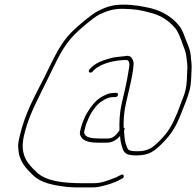

<svg xmlns="http://www.w3.org/2000/svg" viewBox="-20 -653 847 829"><path d="M498.2 -66C500.4 -39.6 503.4 -30.4 510.1 -9C518.5 12.9 534.8 18 569.8 18C625.5 18 649 -1.8 683.5 -37C720.7 -75.3 742.2 -109.2 763.6 -167C779.7 -206.6 787.3 -224.3 798.9 -264C805.9 -294.1 805.2 -314.9 806.9 -346C808.9 -380.2 805 -388 803.6 -414C802 -433.2 793.2 -455.2 787 -470C776.3 -495.5 768.1 -527.5 749.3 -547C721.6 -578.9 684 -603.6 633.4 -617C594.9 -625.5 559.8 -633 511.1 -633C466.9 -633 435.4 -622.5 402.7 -605C388.5 -598.3 365 -581.2 332.3 -553.5C278.7 -508.2 259.3 -484.6 228.8 -432.5C211.6 -402.9 187.3 -350.7 171.9 -320C132.4 -241.7 88.2 -165.6 65.5 -67C59.8 -42.3 56.1 -27.1 59.3 -10C61.5 43.4 93.6 76.1 125.5 106C157.1 136.3 208.5 146.8 268.4 154L302 156H382C390 156 397.8 155.3 405.4 154C435.7 147.6 471.9 137.9 497.6 123L509 117C519.8 110.4 513.4 95.3 502.5 102L492.3 107C486 111 478.6 114.3 470 117C444.3 126.8 416.9 138 386.1 138H336.1C251.6 138 179.1 128.8 139.8 92C100 54.8 64 17.4 83.5 -67C97.1 -125.9 118.9 -176.7 142.7 -224L165.3 -270C183.1 -306.2 195.5 -330.6 214.4 -370C252.6 -448 276.9 -486 342.4 -541C373.4 -567 395.3 -583.3 408.2 -590C438.8 -604.4 467.2 -615 507 -615C553.6 -615 590.6 -609.3 625.3 -599C673.6 -588.3 708.4 -563.4 734.3 -534C750.3 -515.8 761.1 -484.6 769.3 -460.5C774.1 -446.5 783.4 -427.1 784.4 -409C787 -383.5 791 -376.6 788.2 -343C786.6 -312.5 787.7 -293.1 780.9 -264C776.3 -244 769.7 -230.2 762.9 -212L747.2 -170C724.8 -115.1 707.8 -83.8 670.9 -47C641.1 -17.1 621.6 0 574 0C558.8 0 543 -0.7 535.4 -6C529.4 -10.2 524.7 -28.9 522.1 -35C518.2 -49.3 516.7 -68.7 515.5 -89L515.8 -90C519.7 -95.3 519.3 -99.3 514.5 -102H513.5L513.8 -103C513.2 -134.5 514.9 -168.4 524 -208L539.7 -276C547.5 -309.8 555.4 -347 556.8 -376C557.9 -390.6 547.8 -412 532.1 -412C528.1 -412 522.3 -411.3 514.7 -410L494.2 -408C486.7 -407.3 478.8 -406.3 470.5 -405C435.6 -396 400 -386.5 375.8 -363L366.7 -354C357.6 -343.3 369.1 -333.7 379.2 -343L387.3 -352C417.8 -380.1 477.3 -394 528 -394C542.9 -388.6 538.8 -368.4 535.1 -347C531.4 -324.8 527.3 -300.2 521.7 -276L506 -208C495.5 -162.4 495.1 -125.4 495.8 -90C484.4 -74.4 470.3 -55 446.7 -55H410.7C379.1 -55 342.6 -57.8 343.4 -84L346.9 -99C350.3 -113.9 356.8 -130.5 363.2 -144L370.9 -160C384.6 -182.6 400.8 -205.7 423.3 -218C436.9 -227.9 452.2 -234 472 -234H478C484 -234 487.7 -237 489.1 -243C490.5 -249 488.2 -252 482.2 -252H476.2C450.4 -252 433.2 -243.1 415.8 -233C389.7 -215.8 373.6 -194.5 356.3 -166C348.6 -154.6 345.2 -143.6 339 -130L333.3 -114C331.4 -108.7 329.9 -103.7 328.9 -99L325.2 -83C324.1 -75.7 325.9 -68.7 330.3 -62C341.4 -41.8 371.1 -37 406.5 -37H442.5C464.9 -37 486.1 -50.9 498.2 -66Z"/></svg>

Font: HoneyBee
Style: BLnIt
Weight: 100
Foundry: Cannot Into Space Fonts
Version: Version 0.89